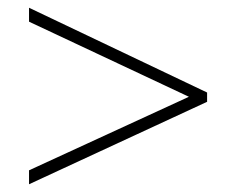

<svg xmlns="http://www.w3.org/2000/svg" viewBox="-20 -610 610 496"><path d="M55 -170V-134L515 -347V-371L55 -590V-554L468 -360Z"/></svg>

Font: Noto Sans Ethiopic ExtraLight
Style: Regular
Weight: 200
Designer: Monotype Design Team
Foundry: Monotype Imaging Inc.
Version: Version 2.102